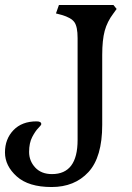

<svg xmlns="http://www.w3.org/2000/svg" viewBox="-40 -738 529 772"><path d="M272 -175V-585Q272 -631 259 -649Q246 -667 208 -678L185 -684L197 -718H416L429 -702L416 -684Q391 -651 381 -614Q371 -577 371 -517V-236Q371 -106 315.5 -46Q260 14 167.5 14Q75 14 27.5 -28.5Q-20 -71 -20 -125Q-20 -179 14 -214.5Q48 -250 107 -250Q126 -250 126 -239Q126 -235 114 -223Q102 -211 89.5 -187Q77 -163 77 -127Q77 -91 101.5 -64.5Q126 -38 169 -38Q272 -38 272 -175Z"/></svg>

Font: Gabriela
Style: Regular
Weight: 400
Designer: Eduardo Rodriguez Tunni
Foundry: Eduardo Rodriguez Tunni
Version: Version 1.003